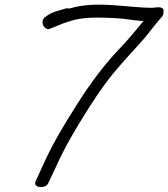

<svg xmlns="http://www.w3.org/2000/svg" viewBox="-20 -705 712 812"><path d="M183 72 215 4C235 -40 256 -82 279 -122C322 -197 376 -284 423 -348C472 -415 519 -463 570 -520C602 -554 634 -600 662 -631C671 -638 673 -653 671 -666C663 -679 636 -673 625 -672C516 -672 388 -704 274 -669C270 -670 263 -670 258 -669H257L234 -662C202 -654 188 -646 170 -632H169C153 -616 161 -598 168 -590C174 -584 182 -578 195 -585C199 -587 217 -594 247 -606C275 -616 298 -622 314 -625C364 -633 419 -631 473 -628C512 -626 546 -618 587 -616C554 -577 527 -543 493 -507C425 -437 364 -356 306 -264C256 -185 204 -101 163 -9L131 61C129 66 127 72 131 78C141 91 175 88 183 72Z"/></svg>

Font: Stray Cat
Style: BdObl
Weight: 700
Version: Version 1.0